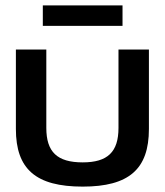

<svg xmlns="http://www.w3.org/2000/svg" viewBox="-20 -684 612 713"><path d="M39 -205C39 -56 113 9 287 9C459 9 533 -56 533 -205V-500H420V-209C420 -120 380 -81 287 -81C192 -81 152 -120 152 -209V-500H39ZM139 -588H435V-664H139Z"/></svg>

Font: LT Wave Medium
Style: Regular
Weight: 500
Designer: Daniel Lyons
Version: Version 2.5 (Glyphs App)